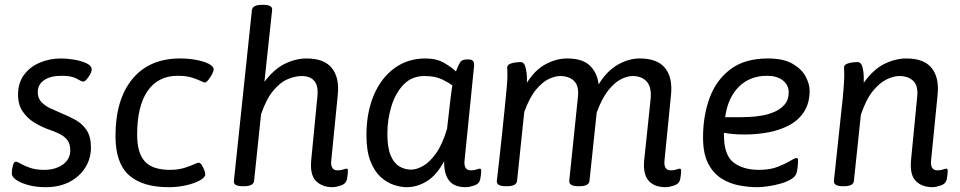

<svg xmlns="http://www.w3.org/2000/svg" viewBox="-20 -772 3992 798"><path d="M169 6Q131 6 99 -2.5Q67 -11 48 -24Q29 -37 29 -51Q29 -68 33.5 -84Q38 -100 45 -100Q52 -100 66.5 -91.5Q81 -83 105 -74.5Q129 -66 164 -66Q210 -66 241 -88Q272 -110 272 -147Q272 -175 259.5 -190.5Q247 -206 226.5 -216Q206 -226 182 -234Q154 -244 124.5 -261.5Q95 -279 75 -307.5Q55 -336 55 -379Q55 -427 79.5 -460.5Q104 -494 145 -511.5Q186 -529 234 -529Q259 -529 288.5 -524Q318 -519 339.5 -509Q361 -499 361 -483Q361 -474 354.5 -462.5Q348 -451 340 -442Q332 -433 326 -433Q319 -433 298.5 -445Q278 -457 236 -457Q190 -457 163.5 -439Q137 -421 137 -389Q137 -364 152 -348Q167 -332 190 -321.5Q213 -311 236 -301Q266 -289 294 -273.5Q322 -258 340 -231Q358 -204 358 -159Q358 -113 334.5 -75.5Q311 -38 269 -16Q227 6 169 6Z M681 6Q572 6 516 -44Q460 -94 460 -206Q460 -359 530.5 -444Q601 -529 728 -529Q764 -529 796 -523Q828 -517 848 -506.5Q868 -496 868 -484Q868 -476 861 -463Q854 -450 845.5 -439.5Q837 -429 831 -429Q828 -429 820 -433Q808 -439 782.5 -448Q757 -457 719 -457Q637 -457 593.5 -394Q550 -331 550 -212Q550 -136 582 -101Q614 -66 687 -66Q722 -66 750.5 -75.5Q779 -85 793 -92Q798 -94 801 -95Q804 -96 805 -96Q812 -96 818 -87Q824 -78 828.5 -66.5Q833 -55 833 -47Q833 -35 811 -22.5Q789 -10 754 -2Q719 6 681 6Z M1362 6Q1319 6 1293 -20Q1267 -46 1274 -112L1299 -369Q1304 -415 1286.5 -435.5Q1269 -456 1234 -456Q1207 -456 1176 -443Q1145 -430 1116 -395.5Q1087 -361 1065 -297L1036 -20Q1033 2 994 2H990Q950 2 952 -19L1027 -730Q1030 -752 1069 -752H1073Q1114 -752 1111 -730L1079 -432Q1119 -485 1164 -507Q1209 -529 1254 -529Q1327 -529 1359 -489.5Q1391 -450 1384 -379L1357 -107Q1352 -64 1383 -64Q1397 -64 1406.5 -67.5Q1416 -71 1420 -71Q1426 -71 1426 -63Q1426 -62 1425.5 -53Q1425 -44 1422 -27Q1418 -8 1397 -1Q1376 6 1362 6Z M1670 6Q1646 6 1617 -3.5Q1588 -13 1562 -36.5Q1536 -60 1519.5 -102.5Q1503 -145 1503 -210Q1503 -303 1533 -375Q1563 -447 1618.5 -488Q1674 -529 1748 -529Q1795 -529 1827 -510Q1859 -491 1875 -475Q1883 -497 1891 -511Q1899 -525 1920 -525H1926Q1941 -525 1946.5 -518Q1952 -511 1950 -494L1911 -107Q1906 -64 1937 -64Q1951 -64 1960.5 -67.5Q1970 -71 1974 -71Q1980 -71 1980 -63Q1980 -62 1979.5 -53Q1979 -44 1976 -27Q1972 -8 1951 -1Q1930 6 1916 6Q1867 6 1846 -22Q1825 -50 1826 -102Q1795 -44 1754.5 -19Q1714 6 1670 6ZM1689 -67Q1711 -67 1738 -82Q1765 -97 1791.5 -133.5Q1818 -170 1838 -236L1853 -367Q1855 -381 1856.5 -393Q1858 -405 1860 -417Q1846 -428 1817.5 -442Q1789 -456 1744 -456Q1692 -456 1658 -421Q1624 -386 1607 -331Q1590 -276 1590 -216Q1590 -159 1603.5 -126.5Q1617 -94 1639.5 -80.5Q1662 -67 1689 -67Z M2747 6Q2698 6 2674.5 -22.5Q2651 -51 2658 -112L2684 -359Q2689 -410 2668 -433Q2647 -456 2609 -456Q2588 -456 2561.5 -443Q2535 -430 2508.5 -397Q2482 -364 2460 -304L2430 -20Q2428 2 2388 2H2384Q2344 2 2346 -21L2382 -369Q2387 -415 2366 -435.5Q2345 -456 2307 -456Q2287 -456 2260.5 -443.5Q2234 -431 2207.5 -399Q2181 -367 2159 -307L2129 -20Q2126 2 2087 2H2083Q2042 2 2045 -21Q2050 -64 2056 -116.5Q2062 -169 2067.5 -223Q2073 -277 2078 -325Q2083 -373 2086 -408Q2089 -443 2089 -457Q2089 -475 2088.5 -481Q2088 -487 2088 -491Q2088 -502 2100.5 -507Q2113 -512 2127 -513Q2141 -514 2144 -514Q2159 -514 2164.5 -491Q2170 -468 2170 -447Q2170 -438 2170 -428Q2203 -481 2247.5 -505Q2292 -529 2337 -529Q2402 -529 2432.5 -498.5Q2463 -468 2468 -421Q2502 -477 2547.5 -503Q2593 -529 2639 -529Q2712 -529 2744 -489.5Q2776 -450 2769 -379L2742 -107Q2737 -64 2768 -64Q2782 -64 2791.5 -67.5Q2801 -71 2805 -71Q2811 -71 2811 -63Q2811 -62 2810.5 -53Q2810 -44 2807 -27Q2803 -8 2782 -1Q2761 6 2747 6Z M3171 -529Q3237 -529 3275 -506.5Q3313 -484 3329 -453Q3345 -422 3345 -396Q3345 -344 3322.5 -308.5Q3300 -273 3261 -252Q3222 -231 3174 -222Q3126 -213 3075 -213Q3047 -213 3026 -215Q3005 -217 2989 -220V-210Q2989 -127 3029 -96.5Q3069 -66 3135 -66Q3180 -66 3212 -78.5Q3244 -91 3263.5 -103Q3283 -115 3290 -115Q3293 -115 3295 -113.5Q3297 -112 3297 -103Q3297 -101 3296 -87.5Q3295 -74 3292 -58Q3289 -40 3269.5 -28Q3250 -16 3223 -8.5Q3196 -1 3170 2.5Q3144 6 3128 6Q3091 6 3051.5 -1.5Q3012 -9 2978 -30.5Q2944 -52 2923 -93Q2902 -134 2902 -201Q2902 -291 2929.5 -365.5Q2957 -440 3016.5 -484.5Q3076 -529 3171 -529ZM3168 -457Q3097 -457 3051 -411.5Q3005 -366 2994 -285H3065Q3074 -285 3096 -286Q3118 -287 3145.5 -291.5Q3173 -296 3198.5 -307Q3224 -318 3241 -337.5Q3258 -357 3258 -388Q3258 -419 3233.5 -438Q3209 -457 3168 -457Z M3855 6Q3812 6 3786 -20Q3760 -46 3767 -112L3792 -369Q3797 -415 3776 -435.5Q3755 -456 3717 -456Q3695 -456 3666 -442.5Q3637 -429 3608.5 -394.5Q3580 -360 3558 -295L3529 -20Q3527 2 3487 2H3483Q3444 2 3446 -21L3478 -321Q3483 -363 3486 -402Q3489 -441 3489 -457Q3489 -475 3488.5 -481Q3488 -487 3488 -491Q3488 -502 3500.5 -507Q3513 -512 3527 -513Q3541 -514 3544 -514Q3559 -514 3564.5 -493.5Q3570 -473 3570 -447Q3570 -438 3570 -428Q3610 -484 3656 -506.5Q3702 -529 3747 -529Q3820 -529 3852 -489.5Q3884 -450 3877 -379L3850 -107Q3845 -64 3876 -64Q3890 -64 3899.5 -67.5Q3909 -71 3913 -71Q3919 -71 3919 -63Q3919 -62 3918.5 -53Q3918 -44 3915 -27Q3911 -8 3890 -1Q3869 6 3855 6Z"/></svg>

Font: Asap
Style: Italic
Weight: 400
Italic angle: -6°
Designer: Pablo Cosgaya
Foundry: Omnibus-Type
Version: Version 3.001; ttfautohint (v1.8.3)